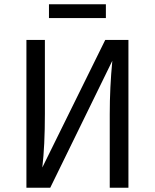

<svg xmlns="http://www.w3.org/2000/svg" viewBox="-20 -874 721 894"><path d="M578 0H491V-343Q491 -466 503 -591L214 0H103V-688H189V-345Q189 -195 177 -94L470 -688H578ZM208 -790V-854H473V-790Z"/></svg>

Font: FiraSans
Style: Regular
Weight: 350
Designer: Carrois Corporate & Edenspiekermann AG
Foundry: Carrois Corporate GbR & Edenspiekermann AG
Version: Version 3.106;PS 003.106;hotconv 1.0.70;makeotf.lib2.5.58329